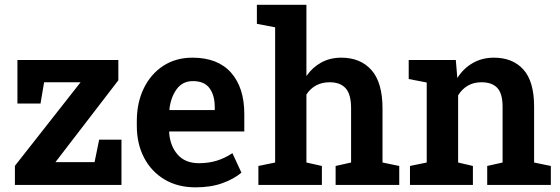

<svg xmlns="http://www.w3.org/2000/svg" viewBox="-20 -782 2369 812"><path d="M43 0V-80.6L320.8 -434.1H166.5L151.4 -344.2H53.7V-528.3H480.5V-442.4L214.4 -96.2H379.9L399.4 -191.4H493.7V0Z M807.1 10.3Q731.4 10.3 675.5 -23.2Q619.6 -56.6 589.1 -115.5Q558.6 -174.3 558.6 -250V-270Q558.6 -347.7 588.1 -408.4Q617.7 -469.2 670.7 -503.7Q723.6 -538.1 793.9 -538.1Q900.9 -538.1 957 -474.9Q1013.2 -411.6 1013.2 -299.8V-226.1H696.3L695.3 -223.1Q698.7 -166 730.7 -128.9Q762.7 -91.8 821.3 -91.8Q862.3 -91.8 897 -102.5Q931.6 -113.3 962.9 -134.3L1001 -51.8Q969.2 -24.9 920.4 -7.3Q871.6 10.3 807.1 10.3ZM697.8 -316.4H888.2V-329.1Q888.2 -378.9 866.2 -408.9Q844.2 -439 795.9 -439Q752 -439 727.1 -404.8Q702.1 -370.6 696.3 -318.8Z M1072.8 0V-80.1L1143.6 -94.7V-666.5L1066.4 -681.2V-761.7H1275.9V-460.4Q1301.3 -497.1 1338.6 -517.6Q1376 -538.1 1423.3 -538.1Q1504.4 -538.1 1551 -485.6Q1597.7 -433.1 1597.7 -323.2V-94.7L1668.5 -80.1V0H1399.4V-80.1L1464.8 -94.7V-324.2Q1464.8 -383.3 1441.9 -408.7Q1418.9 -434.1 1374.5 -434.1Q1310.1 -434.1 1275.9 -382.3V-94.7L1341.3 -80.1V0Z M1713.9 0V-80.1L1784.7 -94.7V-433.1L1708.5 -447.8V-528.3H1907.7L1914.1 -452.1Q1940.4 -493.2 1979.7 -515.6Q2019 -538.1 2068.8 -538.1Q2148.4 -538.1 2193.6 -487.8Q2238.8 -437.5 2238.8 -331.1V-94.7L2309.6 -80.1V0H2040.5V-80.1L2105.5 -94.7V-330.1Q2105.5 -386.7 2083 -410.4Q2060.5 -434.1 2016.1 -434.1Q1983.4 -434.1 1958.5 -419.7Q1933.6 -405.3 1917.5 -378.9V-94.7L1980 -80.1V0Z"/></svg>

Font: Roboto Slab SemiBold
Style: Regular
Weight: 600
Designer: Google
Version: Version 2.001; ttfautohint (v1.8.3)